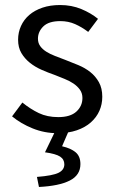

<svg xmlns="http://www.w3.org/2000/svg" viewBox="-20 -518 459 764"><path d="M209 12Q157 12 110 -7Q63 -26 28 -55L69 -110Q101 -84 134.5 -68Q168 -52 212 -52Q260 -52 284 -74Q308 -96 308 -128Q308 -147 298 -161Q288 -175 272.5 -185.5Q257 -196 237 -204Q217 -212 197 -220Q171 -229 145 -240.5Q119 -252 98.5 -268.5Q78 -285 65 -307Q52 -329 52 -360Q52 -389 63.5 -414.5Q75 -440 96.5 -458.5Q118 -477 149 -487.5Q180 -498 219 -498Q265 -498 303.5 -482Q342 -466 370 -443L331 -391Q306 -410 279 -422Q252 -434 220 -434Q174 -434 152.5 -413Q131 -392 131 -364Q131 -347 140 -334.5Q149 -322 164 -312.5Q179 -303 198.5 -295.5Q218 -288 239 -280Q265 -270 291.5 -259Q318 -248 339 -231.5Q360 -215 373.5 -191Q387 -167 387 -133Q387 -103 375.5 -77Q364 -51 341.5 -31Q319 -11 285.5 0.5Q252 12 209 12ZM135 226 127 186Q190 181 213 169.5Q236 158 236 136Q236 116 219 105Q202 94 159 88L203 -3H256L227 64Q262 72 281 88Q300 104 300 135Q300 179 257.5 200.5Q215 222 135 226Z"/></svg>

Font: Source Sans Pro
Style: Regular
Weight: 400
Designer: Paul D. Hunt
Foundry: Adobe Systems Incorporated
Version: Version 2.021;PS 2.000;hotconv 1.0.86;makeotf.lib2.5.63406